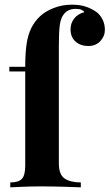

<svg xmlns="http://www.w3.org/2000/svg" viewBox="-20 -802 469 822"><path d="M24 0V-21Q59 -21 73.5 -36Q88 -51 88 -93V-496H20V-516H88Q88 -575 94 -614.5Q100 -654 114 -682Q128 -710 151 -732Q173 -753 209.5 -767.5Q246 -782 288 -782Q323 -782 349 -773Q375 -764 395 -749Q409 -738 419 -718.5Q429 -699 429 -674Q429 -647 409.5 -626Q390 -605 358 -605Q325 -605 303.5 -624Q282 -643 282 -676Q282 -702 297 -722Q312 -742 341 -750Q338 -756 329 -760Q320 -764 305 -764Q285 -764 272 -757Q259 -750 251 -738Q240 -723 236 -694.5Q232 -666 232 -607V-103Q232 -54 257 -37.5Q282 -21 326 -21V0Q300 -1 253 -2.5Q206 -4 154 -4Q116 -4 79.5 -2.5Q43 -1 24 0Z"/></svg>

Font: Playfair Display
Style: Bold
Weight: 700
Designer: Claus Eggers Sørensen
Foundry: Claus Eggers Sørensen
Version: Version 1.203